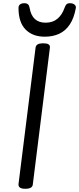

<svg xmlns="http://www.w3.org/2000/svg" viewBox="-20 -1159 492 1193"><path d="M137 14Q115 14 104.5 7Q94 0 95 -15L201 -863Q203 -877 214.5 -883.5Q226 -890 248 -890Q271 -890 281.5 -883.5Q292 -877 290 -862L184 -14Q183 0 171.5 7Q160 14 137 14ZM258 -931Q183 -931 139 -975.5Q95 -1020 95 -1110Q95 -1124 104.5 -1131.5Q114 -1139 131 -1139Q147 -1139 154.5 -1131.5Q162 -1124 164 -1110Q172 -1063 197 -1040.5Q222 -1018 263 -1018Q308 -1018 337 -1042.5Q366 -1067 381 -1110Q386 -1125 393 -1132Q400 -1139 415 -1139Q433 -1139 443.5 -1130Q454 -1121 451 -1108Q440 -1047 414 -1007.5Q388 -968 348.5 -949.5Q309 -931 258 -931Z"/></svg>

Font: Playwrite GB S
Style: Italic
Weight: 400
Italic angle: -7°
Designer: Veronika Burian, José Scaglione
Foundry: TypeTogether
Version: Version 1.000